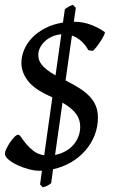

<svg xmlns="http://www.w3.org/2000/svg" viewBox="-27 -691 466 794"><path d="M405.8 -558.6Q408.7 -556.6 403.1 -545.2Q397.5 -533.7 388.7 -520.3Q379.9 -506.8 370.6 -495.1Q361.3 -483.4 356.9 -480.5L338.4 -483.4Q328.1 -502.9 310.8 -519.5Q293.5 -536.1 270.5 -543.9L244.1 -358.4Q278.3 -341.3 303.5 -325Q328.6 -308.6 345.2 -290.5Q361.8 -272.5 369.9 -251.5Q377.9 -230.5 377.9 -204.1Q377.9 -166.5 364.5 -132.1Q351.1 -97.7 326.4 -69.1Q301.8 -40.5 267.6 -20.3Q233.4 0 192.4 8.8L184.6 66.4Q175.8 73.7 168.7 77.1Q161.6 80.6 149.9 83.5L138.7 71.8L146.5 14.6Q144 15.1 141.1 15.1H135.3Q116.2 15.1 91.6 8.5Q66.9 2 44.9 -8.3Q22.9 -18.6 8.1 -31.2Q-6.8 -43.9 -6.8 -56.6Q-6.8 -63 -0.7 -75.7Q5.4 -88.4 13.9 -101.3Q22.5 -114.3 32 -124Q41.5 -133.8 48.3 -133.8Q53.7 -133.8 61.5 -122.1Q69.3 -110.4 81.8 -95.2Q94.2 -80.1 112.1 -66.4Q129.9 -52.7 155.8 -48.8L189.5 -288.6L175.8 -294.9Q114.3 -322.8 87.9 -357.4Q61.5 -392.1 61.5 -431.2Q61.5 -458.5 73 -485.6Q84.5 -512.7 106.4 -535.4Q128.4 -558.1 160.4 -574.7Q192.4 -591.3 233.4 -597.7L241.2 -653.3Q247.6 -657.2 251.2 -659.7Q254.9 -662.1 257.8 -663.8Q260.7 -665.5 264.4 -667.2Q268.1 -668.9 274.4 -670.9L286.6 -658.7L278.3 -601.1H279.3Q316.4 -601.1 349.4 -588.4Q382.3 -575.7 405.8 -558.6ZM304.7 -167.5Q304.7 -196.8 287.8 -220Q271 -243.2 231.4 -266.6L200.7 -50.3Q223.1 -54.7 242.4 -64.9Q261.7 -75.2 275.4 -90.6Q289.1 -106 296.9 -125.5Q304.7 -145 304.7 -167.5ZM131.3 -463.9Q131.3 -454.1 134.3 -444.1Q137.2 -434.1 145.3 -423.8Q153.3 -413.6 167 -402.6Q180.7 -391.6 202.6 -379.4L226.6 -549.3Q205.1 -547.4 187.5 -539.3Q169.9 -531.2 157.5 -519.3Q145 -507.3 138.2 -492.9Q131.3 -478.5 131.3 -463.9Z"/></svg>

Font: Gentium Book Basic
Style: Italic
Weight: 400
Italic angle: -8°
Designer: J. Victor Gaultney and Annie Olsen
Foundry: SIL International
Version: Version 1.102; 2013; Maintenance release